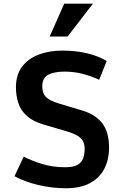

<svg xmlns="http://www.w3.org/2000/svg" viewBox="-20 -1007 665 1040"><path d="M335.9 12.7Q262.2 12.7 187.5 -4.9Q112.8 -22.5 58.6 -52.7L108.4 -158.7Q149.9 -136.7 207.8 -118.9Q265.6 -101.1 332.5 -101.1Q377 -101.1 399.7 -113.8Q422.4 -126.5 430.4 -149.2Q438.5 -171.9 438.5 -201.2Q438.5 -221.2 431.6 -238Q424.8 -254.9 403.6 -269.3Q382.3 -283.7 338.9 -296.4L215.8 -332.5Q157.2 -350.1 124.8 -379.6Q92.3 -409.2 79.3 -448.7Q66.4 -488.3 66.4 -534.2Q66.4 -601.6 99.4 -645.5Q132.3 -689.5 189.2 -711.2Q246.1 -732.9 316.9 -732.9Q388.2 -732.9 448.2 -719.2Q508.3 -705.6 558.1 -676.8L517.1 -574.7Q477.1 -593.8 429.7 -606.4Q382.3 -619.1 329.6 -619.1Q274.4 -619.1 241.7 -602.3Q209 -585.4 209 -539.1Q209 -502 228.3 -481.9Q247.6 -461.9 302.2 -445.3L424.8 -408.7Q497.6 -386.7 534.2 -338.9Q570.8 -291 570.8 -206.1Q570.8 -145 546.4 -95.5Q522 -45.9 470.2 -16.6Q418.5 12.7 335.9 12.7ZM328.1 -987.3H483.4L346.2 -809.1H249Z"/></svg>

Font: Monda
Style: Bold
Weight: 700
Designer: Vernon Adams
Foundry: Vernon Adams
Version: Version 2.100; ttfautohint (v1.8.3)